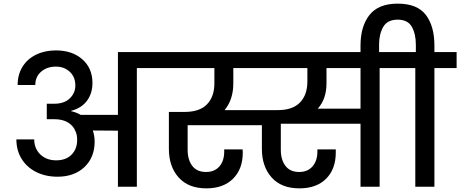

<svg xmlns="http://www.w3.org/2000/svg" viewBox="-20 -1026 2529 1055"><path d="M854 -740V-652H732V0H628V-308L490 -309Q500 -280 500 -248Q500 -161 444 -108Q388 -55 296 -55Q230 -55 178.5 -81Q127 -107 98.5 -153.5Q70 -200 70 -260H168Q168 -210 201.5 -177.5Q235 -145 289 -145Q342 -145 373 -176Q404 -207 404 -258Q404 -287 393 -309H391V-314Q359 -371 278 -371H237V-456H278Q333 -456 363.5 -485.5Q394 -515 394 -556Q394 -603 363.5 -631.5Q333 -660 287 -660Q239 -660 206.5 -632.5Q174 -605 174 -559H77Q77 -616 103.5 -659Q130 -702 178 -725.5Q226 -749 287 -749Q377 -749 432.5 -700Q488 -651 488 -570Q488 -513 458 -472.5Q428 -432 371 -417V-415Q399 -409 423 -395H628V-740Z M2188 -652H2066V0H1961V-346H1523V-203Q1523 -148 1548.5 -114.5Q1574 -81 1624 -81Q1671 -81 1697.5 -112Q1724 -143 1724 -193V-205H1825V-188Q1825 -97 1772 -44Q1719 9 1625 9Q1526 9 1472.5 -51Q1419 -111 1419 -208V-338H1011V-203Q1011 -148 1036.5 -114.5Q1062 -81 1112 -81Q1159 -81 1185.5 -111.5Q1212 -142 1212 -193V-205H1313Q1314 -198 1314 -188Q1314 -97 1260.5 -44Q1207 9 1114 9Q1015 9 961.5 -51Q908 -111 908 -208V-411H995Q1077 -411 1117.5 -453Q1158 -495 1158 -568V-652H807V-740H2188ZM1507 -421Q1588 -421 1628.5 -463Q1669 -505 1669 -579V-652H1262V-568Q1262 -479 1214 -421ZM1961 -652H1774V-568Q1774 -482 1726 -429H1961Z M2489 -740V-652H2367V0H2262V-652H2140V-740H2265V-781Q2265 -839 2243 -878.5Q2221 -918 2165 -918Q2109 -918 2086 -878.5Q2063 -839 2063 -781V-716H1961V-776Q1961 -881 2010 -943.5Q2059 -1006 2165 -1006Q2273 -1006 2320 -944Q2367 -882 2367 -776V-740Z"/></svg>

Font: A Bank Premium Med
Style: Regular
Weight: 500
Designer: Ninad Kale (Devanagari), Jonny Pinhorn (Latin), Htun Naung (Myanmar)
Foundry: Indian Type Foundry
Version: 4.004